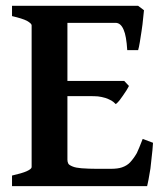

<svg xmlns="http://www.w3.org/2000/svg" viewBox="-20 -635 565 655"><path d="M502 -147.9Q500 -118.2 498 -104Q497.1 -97.2 495.6 -82Q494.1 -66.9 493.2 -60.1Q490.2 -41 486.8 -22.9Q485.8 -17.1 483.9 -9Q481.9 -1 481.9 0H21V-36.1Q55.2 -43.9 70.8 -50.8Q87.9 -58.6 87.9 -64.9V-548.8Q87.9 -554.7 71.8 -564Q56.6 -571.8 21 -580.1V-615.2H451.2L471.2 -600.1Q470.2 -588.9 467.8 -567.9Q466.8 -554.7 462.9 -528.8Q459 -502.9 457 -491.2Q454.1 -473.1 451.2 -463.9H414.1Q411.1 -512.7 401.9 -533.2Q392.1 -557.1 374 -557.1H210V-358.9H403.8L419.9 -341.8Q418.9 -339.8 416.5 -335.4Q414.1 -331.1 411.1 -326.2L398.9 -308.1Q395 -302.2 387.2 -292Q381.3 -284.7 375 -279.8Q366.2 -288.6 359.9 -292Q344.7 -299.8 339.8 -300.8Q326.7 -304.7 314 -306.2Q304.2 -307.1 278.8 -307.1H210V-89.8Q210 -83 212.9 -77.1Q214.8 -72.3 228 -66.9Q238.8 -62.5 257.8 -61Q283.7 -59.1 310.1 -59.1H357.9Q381.8 -59.1 396 -64Q413.1 -69.8 423.8 -81.1Q436 -94.2 446.8 -112.8Q453.6 -127 466.8 -161.1Z"/></svg>

Font: Gentium Basic
Style: Bold
Weight: 700
Designer: J. Victor Gaultney and Annie Olsen
Foundry: SIL International
Version: Version 1.100